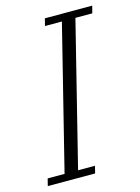

<svg xmlns="http://www.w3.org/2000/svg" viewBox="-123 -760 601 823"><g transform="rotate(-15 177.0 -349.0)"><path d="M-7 -32H68L226 -666H151L159 -698H369L361 -666H286L128 -32H203L195 0H-15Z"/></g></svg>

Font: IBM Plex Serif Light
Style: Italic
Weight: 300
Italic angle: -14°
Designer: Mike Abbink, Paul van der Laan, Pieter van Rosmalen
Foundry: Bold Monday
Version: Version 3.001